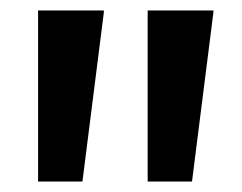

<svg xmlns="http://www.w3.org/2000/svg" viewBox="-20 -828 463 368"><path d="M179 -808V-804L138 -480H53V-808ZM389 -808V-804L348 -480H263V-808Z"/></svg>

Font: Encode Sans Narrow
Style: Bold
Weight: 700
Designer: Pablo Impallari, Andres Torresi
Foundry: Pablo Impallari, Andres Torresi
Version: Version 1.000; ttfautohint (v1.00) -l 8 -r 50 -G 200 -x 14 -